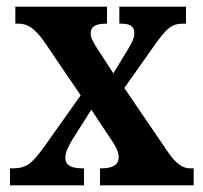

<svg xmlns="http://www.w3.org/2000/svg" viewBox="-20 -556 608 576"><path d="M10 0H232V-51H229C191 -51 176 -61 176 -83C176 -101 186 -118 197 -137L254 -227L303 -153C331 -113 336 -99 336 -84C336 -62 319 -51 284 -51H280V0H561V-51H550C528 -51 507 -65 481 -104L353 -292L444 -421C481 -473 496 -485 530 -485H538V-536H338V-485H342C366 -485 383 -480 383 -456C383 -438 372 -422 359 -400L320 -336L272 -410C259 -431 252 -442 252 -456C252 -472 261 -485 298 -485H301V-536H26V-485H37C65 -485 87 -467 112 -432L222 -270L112 -115C76 -65 59 -51 18 -51H10Z"/></svg>

Font: Noto Serif Sinhala Condensed
Style: Bold
Weight: 700
Width: 3
Designer: Jelle Bosma - Monotype Design Team
Foundry: Monotype Imaging Inc.
Version: Version 2.007